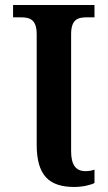

<svg xmlns="http://www.w3.org/2000/svg" viewBox="-20 -734 428 764"><path d="M276 10C310 10 345 1 356 -6V-59C345 -55 333 -53 320 -53C281 -53 263 -79 263 -132V-598C263 -657 290 -665 325 -665H356V-714H32V-665H63C98 -665 126 -657 126 -598V-159C126 -37 174 10 276 10Z"/></svg>

Font: Noto Serif SemiBold
Style: Regular
Weight: 600
Designer: Monotype Design Team
Foundry: Monotype Imaging Inc.
Version: Version 2.013